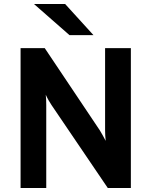

<svg xmlns="http://www.w3.org/2000/svg" viewBox="-20 -941 758 961"><path d="M83 0V-700H204L480 -288Q485.5 -278.5 494.2 -263.5Q503 -248.5 509 -236Q507.5 -247 506.8 -262.8Q506 -278.5 506 -288V-700H635V0H519.5L238 -415Q232 -423.5 223.2 -439Q214.5 -454.5 209 -467Q210.5 -454 211 -439.8Q211.5 -425.5 211.5 -415V0ZM328 -765 150 -921H306L448 -765Z"/></svg>

Font: Overpass
Style: Bold
Weight: 700
Designer: Delve Withrington, Dave Bailey, Thomas Jockin
Foundry: Delve Fonts LLC
Version: Version 4.000; ttfautohint (v1.8.3)